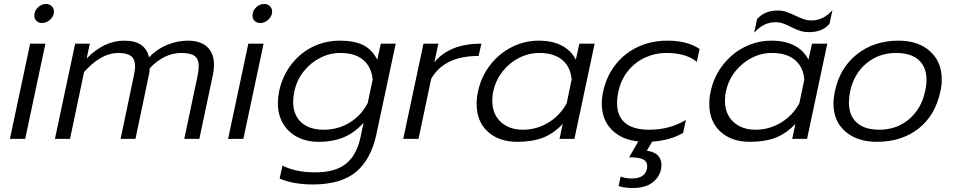

<svg xmlns="http://www.w3.org/2000/svg" viewBox="-20 -700 4811 968"><path d="M153 -621Q153 -645 171 -662.5Q189 -680 212 -680Q229 -680 240.5 -669Q252 -658 252 -642Q252 -619 233.5 -601.5Q215 -584 192 -584Q175 -584 164 -594.5Q153 -605 153 -621ZM132 -480H209L107 0H30Z M359 -480H433L417 -405Q504 -495 607 -495Q662 -495 692.5 -473Q723 -451 731 -411Q773 -454 824.5 -474.5Q876 -495 926 -495Q992 -495 1025.5 -462.5Q1059 -430 1059 -373Q1059 -348 1053 -321L985 0H909L975 -312Q982 -347 982 -365Q982 -402 961.5 -417.5Q941 -433 894 -433Q808 -433 735 -356Q735 -339 728 -310L663 0H588L653 -310Q661 -345 661 -366Q661 -401 641 -417Q621 -433 576 -433Q490 -433 404 -337L333 0H257Z M1253 -621Q1253 -645 1271 -662.5Q1289 -680 1312 -680Q1329 -680 1340.5 -669Q1352 -658 1352 -642Q1352 -619 1333.5 -601.5Q1315 -584 1292 -584Q1275 -584 1264 -594.5Q1253 -605 1253 -621ZM1232 -480H1309L1207 0H1130Z M1390 200 1404 135Q1472 169 1569 169Q1671 169 1725 125Q1779 81 1798 -10L1813 -81Q1769 -32 1714.5 -8.5Q1660 15 1586 15Q1526 15 1479.5 -9Q1433 -33 1407 -77Q1381 -121 1381 -180Q1381 -208 1387 -239Q1403 -315 1447.5 -373.5Q1492 -432 1555.5 -463.5Q1619 -495 1693 -495Q1767 -495 1811.5 -472.5Q1856 -450 1882 -399L1900 -480H1975L1877 -20Q1850 104 1774.5 167Q1699 230 1556 230Q1508 230 1463.5 222Q1419 214 1390 200ZM1834 -181 1859 -300Q1852 -364 1810.5 -398.5Q1769 -433 1696 -433Q1643 -433 1594.5 -408.5Q1546 -384 1511 -340Q1476 -296 1464 -239Q1458 -211 1458 -187Q1458 -121 1498.5 -83.5Q1539 -46 1613 -46Q1684 -46 1743 -82Q1802 -118 1834 -181Z M2115 -480H2190L2170 -386Q2247 -480 2407 -480L2393 -418Q2220 -418 2154 -303L2090 0H2013Z M2383 -176Q2383 -208 2390 -239Q2406 -314 2451.5 -372.5Q2497 -431 2561 -463Q2625 -495 2696 -495Q2765 -495 2812.5 -470Q2860 -445 2883 -399L2901 -480H2978L2876 0H2801L2817 -75Q2770 -26 2716.5 -5.5Q2663 15 2587 15Q2495 15 2439 -36.5Q2383 -88 2383 -176ZM2837 -179 2862 -299Q2857 -362 2815 -397.5Q2773 -433 2699 -433Q2646 -433 2597.5 -408.5Q2549 -384 2514 -340Q2479 -296 2467 -239Q2462 -219 2462 -192Q2462 -125 2504.5 -85.5Q2547 -46 2616 -46Q2685 -46 2744 -81.5Q2803 -117 2837 -179Z M3099 238 3109 190Q3118 194 3133.5 197Q3149 200 3164 200Q3232 200 3242 150Q3243 146 3243 137Q3243 114 3222.5 103.5Q3202 93 3152 93L3198 13Q3115 5 3064.5 -45.5Q3014 -96 3014 -178Q3014 -208 3021 -239Q3038 -317 3084 -375Q3130 -433 3197 -464Q3264 -495 3344 -495Q3446 -495 3507 -453L3493 -388Q3440 -433 3338 -433Q3284 -433 3234 -410.5Q3184 -388 3147.5 -344Q3111 -300 3098 -239Q3091 -210 3091 -180Q3091 -114 3132 -80Q3173 -46 3252 -46Q3305 -46 3350 -58Q3395 -70 3438 -95L3424 -30Q3359 8 3268 14L3241 60Q3279 65 3297 84Q3315 103 3315 132Q3315 138 3313 152Q3304 195 3268 221.5Q3232 248 3170 248Q3149 248 3129 245Q3109 242 3099 238Z M3797 -604Q3835 -647 3901 -647Q3923 -647 3942 -641Q3961 -635 3988 -622Q4013 -610 4031.5 -603.5Q4050 -597 4071 -597Q4132 -597 4177 -649L4162 -580Q4127 -538 4059 -538Q4034 -538 4014 -544.5Q3994 -551 3968 -564Q3944 -576 3927 -582Q3910 -588 3889 -588Q3861 -588 3835 -576Q3809 -564 3782 -535ZM3556 -176Q3556 -208 3563 -239Q3579 -314 3624.5 -372.5Q3670 -431 3734 -463Q3798 -495 3869 -495Q3938 -495 3985.5 -470Q4033 -445 4056 -399L4074 -480H4151L4049 0H3974L3990 -75Q3943 -26 3889.5 -5.5Q3836 15 3760 15Q3668 15 3612 -36.5Q3556 -88 3556 -176ZM4010 -179 4035 -299Q4030 -362 3988 -397.5Q3946 -433 3872 -433Q3819 -433 3770.5 -408.5Q3722 -384 3687 -340Q3652 -296 3640 -239Q3635 -219 3635 -192Q3635 -125 3677.5 -85.5Q3720 -46 3789 -46Q3858 -46 3917 -81.5Q3976 -117 4010 -179Z M4182 -179Q4182 -202 4189 -239Q4214 -358 4300.5 -426.5Q4387 -495 4510 -495Q4609 -495 4668.5 -442Q4728 -389 4728 -299Q4728 -268 4721 -239Q4695 -117 4610 -51Q4525 15 4401 15Q4302 15 4242 -37Q4182 -89 4182 -179ZM4644 -239Q4651 -268 4651 -297Q4651 -362 4612 -397.5Q4573 -433 4497 -433Q4411 -433 4348 -380.5Q4285 -328 4266 -239Q4260 -209 4260 -182Q4260 -118 4299 -82Q4338 -46 4414 -46Q4500 -46 4562.5 -98.5Q4625 -151 4644 -239Z"/></svg>

Font: Prompt Light
Style: Italic
Weight: 300
Italic angle: -12°
Designer: Katatrad Team
Foundry: CadsonDemak
Version: Version 1.000